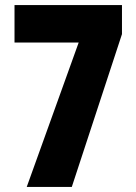

<svg xmlns="http://www.w3.org/2000/svg" viewBox="-20 -734 535 754"><path d="M85 0H262L459 -600V-714H37V-567H289Z"/></svg>

Font: Noto Sans Ethiopic ExtraCondensed Black
Style: Regular
Weight: 900
Width: 2
Designer: Monotype Design Team
Foundry: Monotype Imaging Inc.
Version: Version 2.102